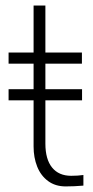

<svg xmlns="http://www.w3.org/2000/svg" viewBox="-20 -666 337 698"><path d="M218.8 11.7Q181.2 11.7 154.8 -7.8Q128.4 -27.3 115.2 -60.3Q102.1 -93.3 102.1 -133.3V-646H145V-144Q145 -86.9 169.4 -56.9Q193.8 -26.9 238.8 -26.9Q263.7 -26.9 283.2 -29.8V8.8Q250.5 11.7 218.8 11.7ZM277.8 -475.1V-434.6H11.2V-475.1ZM11.2 -341.8H278.3V-301.3H11.2Z"/></svg>

Font: DavidDev Light
Style: Regular
Weight: 300
Designer: David.dev
Foundry: David.dev
Version: Version 1.001;FEAKit 1.0